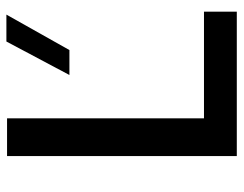

<svg xmlns="http://www.w3.org/2000/svg" viewBox="-98 -644 742 585"><g transform="rotate(-90 272.5 -351.0)"><path d="M90 0H530V-100H205V-700H90ZM337 -510H413L521 -702H439Z"/></g></svg>

Font: Gully Medium
Style: Regular
Weight: 500
Designer: jaikishan Patel
Foundry: MagicType
Version: Version 1.000;Glyphs 3.2 (3242)